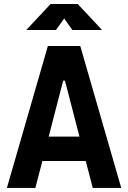

<svg xmlns="http://www.w3.org/2000/svg" viewBox="-20 -918 626 938"><path d="M13.7 0 213.9 -693.4H372.1L572.3 0H433.1L398.9 -131.3H187L152.8 0ZM217.8 -250.5H368.2L297.4 -523.9H288.6ZM108.4 -771.5 227.1 -898.4H359.9L478.5 -771.5H333.5L293.5 -827.6L253.4 -771.5Z"/></svg>

Font: Cascadia Mono PL
Style: Bold
Weight: 700
Monospace: yes
Designer: Aaron Bell
Foundry: Saja Typeworks
Version: Version 2404.023; ttfautohint (v1.8.4)